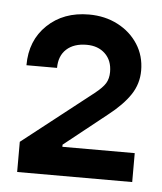

<svg xmlns="http://www.w3.org/2000/svg" viewBox="-38 -927 385 457"><g transform="rotate(5 154.5 -699.0)"><path d="M19.2 -505.1H294.1V-574.2H121.2V-579.3L222.8 -660.2Q257.4 -687.2 274.8 -713.4Q292.2 -739.6 292.2 -771.1Q292.2 -806.4 274.5 -833.9Q256.8 -861.5 226.2 -877.4Q195.6 -893.4 157.2 -893.4Q96.4 -893.4 57.8 -856.5Q19.1 -819.7 19.1 -760.2H92.2Q92.2 -788.9 109.7 -805Q127.3 -821.1 157.9 -821.1Q185.2 -821.1 202 -805Q218.8 -788.9 218.8 -761.5Q218.8 -745.7 212 -734.4Q205.2 -723.2 186.6 -708.5L19.2 -577.2Z"/></g></svg>

Font: Estedad VF
Style: Regular
Weight: 100
Designer: Amin Abedi
Version: Version 7.3